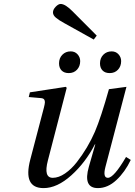

<svg xmlns="http://www.w3.org/2000/svg" viewBox="-20 -943 684 975"><path d="M249 -879.9Q249 -894.5 262.7 -908.7Q276.4 -922.9 288.1 -922.9Q312.5 -922.9 352.1 -881.8L471.2 -762.2L456.1 -742.2L305.2 -826.2Q278.3 -840.8 263.7 -853.3Q249 -865.7 249 -879.9ZM487.8 -621.1Q487.8 -647.9 504.6 -665Q521.5 -682.1 546.9 -682.1Q568.4 -682.1 581.8 -667.2Q595.2 -652.3 595.2 -632.8Q595.2 -606.4 579.1 -589.1Q563 -571.8 537.1 -571.8Q513.7 -571.8 500.7 -585.2Q487.8 -598.6 487.8 -621.1ZM279.8 -621.1Q279.8 -647.9 296.6 -665Q313.5 -682.1 338.9 -682.1Q360.4 -682.1 373.8 -667.2Q387.2 -652.3 387.2 -632.8Q387.2 -606.4 371.1 -589.1Q355 -571.8 329.1 -571.8Q305.7 -571.8 292.7 -585.2Q279.8 -598.6 279.8 -621.1ZM126 -450.2 131.8 -474.1 314 -502 318.8 -497.1 223.1 -127.9Q200.2 -40 248 -40Q277.8 -40 310.1 -62Q342.3 -84 370.1 -119.6Q397.9 -155.3 421.1 -194.3Q444.3 -233.4 461.9 -273.9Q492.7 -346.2 533.2 -490.2L622.1 -502L515.1 -94.2Q501.5 -40 527.8 -40Q558.1 -40 620.1 -146L644 -130.9Q614.7 -69.3 571 -28.6Q527.3 12.2 477.1 12.2Q400.4 12.2 431.2 -96.2L463.9 -210H461.9Q414.1 -117.2 342 -52.5Q270 12.2 201.2 12.2Q95.7 12.2 133.8 -132.8L203.1 -397Q207.5 -414.1 208 -423.1Q208.5 -432.1 204.1 -438Q199.7 -443.8 188 -444.8Z"/></svg>

Font: Linguistics Pro
Style: Italic
Weight: 400
Italic angle: -12°
Designer: Stefan Peev, Context Ltd
Foundry: Stefan Peev, Context Ltd
Version: Version 001.000